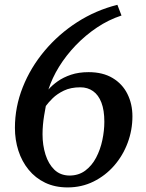

<svg xmlns="http://www.w3.org/2000/svg" viewBox="-20 -786 620 817"><path d="M267.5 11.5Q214 11.5 172.2 -8.5Q130.5 -28.5 101.8 -63.8Q73 -99 58.2 -145Q43.5 -191 43.5 -242Q43.5 -331 76.8 -414.8Q110 -498.5 169.5 -569.5Q229 -640.5 308.2 -691.5Q387.5 -742.5 479.5 -765.5L497 -720Q442 -702 392.8 -669Q343.5 -636 302.2 -593Q261 -550 231.2 -501.8Q201.5 -453.5 186 -405Q201.5 -423 225.5 -440Q249.5 -457 282.2 -468Q315 -479 357 -479Q417.5 -479 459.2 -454Q501 -429 522.2 -386.2Q543.5 -343.5 543.5 -291Q543.5 -232.5 523.2 -178.2Q503 -124 465.8 -81.2Q428.5 -38.5 378 -13.5Q327.5 11.5 267.5 11.5ZM275.5 -39Q314.5 -39 342.8 -60Q371 -81 389 -115.2Q407 -149.5 415.5 -189.8Q424 -230 424 -268Q424 -317 411.5 -349.5Q399 -382 376 -398.2Q353 -414.5 322 -414.5Q281 -414.5 252 -400.5Q223 -386.5 204.2 -368Q185.5 -349.5 175 -335Q171 -314 167.8 -294.2Q164.5 -274.5 162.8 -254.8Q161 -235 161 -214.5Q161 -168.5 173.5 -128.5Q186 -88.5 211.2 -64Q236.5 -39.5 275.5 -39Z"/></svg>

Font: Merriweather 28pt Medium
Style: Italic
Weight: 500
Italic angle: -7.8°
Version: Version 2.101